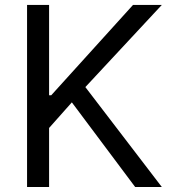

<svg xmlns="http://www.w3.org/2000/svg" viewBox="-20 -747 692 767"><path d="M88.1 -727.3H176.1V-366.5H184.7L511.4 -727.3H626.4L321 -399.1L626.4 0H519.9L267 -338.1L176.1 -235.8V0H88.1Z"/></svg>

Font: Interop
Style: Regular
Weight: 400
Designer: Rasmus Andersson, Google, Jang Haemin
Foundry: jhaemin
Version: Version 1.008